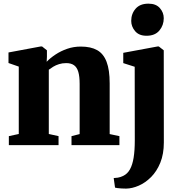

<svg xmlns="http://www.w3.org/2000/svg" viewBox="-20 -812 1011 1074"><path d="M85 -62.5V-439.5L27.5 -459.5V-518.5L207 -552H215.5L242.5 -530.5V-494L241 -466.5Q261.5 -488 290.8 -507.2Q320 -526.5 355.8 -539Q391.5 -551.5 432.5 -551.5Q488 -551.5 523.5 -531.5Q559 -511.5 576.2 -466.2Q593.5 -421 593.5 -345.5V-62L648 -50.5V0H380V-50.5L425.5 -62V-342.5Q425.5 -384.5 418 -410Q410.5 -435.5 394 -447.2Q377.5 -459 350.5 -459Q328.5 -459 310.2 -453.2Q292 -447.5 277.8 -438.8Q263.5 -430 253 -422V-62.5L307.5 -50.5V0H29.5V-50.5ZM685.5 243Q672.5 243 659.8 242.2Q647 241.5 637.5 240.2Q628 239 623.5 237.5L616 184Q624.5 184 639 181.8Q653.5 179.5 669 172Q693 160.5 707 135.2Q721 110 727.5 69.8Q734 29.5 734 -27L733.5 -438.5L669.5 -459V-516.5L861 -552H868.5L896 -530.5L896.5 -15Q896.5 49.5 876.8 98Q857 146.5 825 178.5Q793 210.5 756.2 226.5Q719.5 242.5 685.5 243ZM799 -612Q757.5 -612 735.8 -637.8Q714 -663.5 714 -695Q714 -735 738.5 -763.2Q763 -791.5 810 -791.5H811Q852.5 -791.5 874.2 -766.8Q896 -742 896 -710Q896 -670.5 871.5 -641.2Q847 -612 800 -612Z"/></svg>

Font: Merriweather 60pt Black
Style: Regular
Weight: 900
Version: Version 2.100